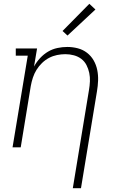

<svg xmlns="http://www.w3.org/2000/svg" viewBox="-20 -775 640 1010"><path d="M363 215 448 -301Q452 -324 453 -347Q454 -370 449.5 -391.5Q445 -413 435 -432.5Q425 -452 408 -465Q391 -478 369 -484Q347 -490 324 -490Q302 -490 280 -485.5Q258 -481 238 -470.5Q218 -460 201 -443.5Q184 -427 172 -407.5Q160 -388 153 -366.5Q146 -345 142 -323L89 0H46L126 -482H63V-520H175L159 -425Q172 -449 191 -469.5Q210 -490 233 -503.5Q256 -517 282 -522.5Q308 -528 334 -528Q362 -528 389 -521Q416 -514 437.5 -497.5Q459 -481 472.5 -457.5Q486 -434 491.5 -407Q497 -380 496 -351.5Q495 -323 490 -294L406 215ZM335 -588 309 -612 450 -755 482 -725Z"/></svg>

Font: Iosevka Etoile XLtObl
Style: Regular
Weight: 200
Italic angle: -9°
Designer: Belleve Invis
Foundry: Belleve Invis
Version: Version 15.5.2; ttfautohint (v1.8.4)